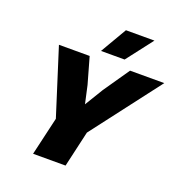

<svg xmlns="http://www.w3.org/2000/svg" viewBox="-152 -1008 1075 1139"><g transform="rotate(20 385.0 -438.5)"><path d="M182 0 238 -241 105 -660H299L346 -494L371 -381L441 -496L554 -660H770L439 -227L387 0ZM449 -877H629L501 -711H352Z"/></g></svg>

Font: Work Sans ExtraBold
Style: Italic
Weight: 800
Italic angle: -13°
Designer: Wei Huang
Foundry: Wei Huang
Version: Version 2.012; ttfautohint (v1.8.3)